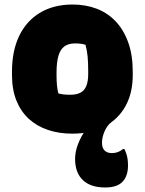

<svg xmlns="http://www.w3.org/2000/svg" viewBox="-20 -579 640 849"><path d="M301 -559Q359 -559 407.5 -540.5Q456 -522 491.5 -484.5Q527 -447 547 -391.5Q567 -336 567 -261V-247Q567 -167 534.5 -109Q502 -51 442 -19.5Q382 12 299 12Q241 12 192 -4.5Q143 -21 107.5 -53.5Q72 -86 52.5 -134.5Q33 -183 33 -248V-262Q33 -354 65 -420.5Q97 -487 157.5 -523Q218 -559 301 -559ZM311 -387Q283 -387 265 -374Q247 -361 238.5 -332.5Q230 -304 230 -257V-246Q230 -221 232 -201Q234 -181 238 -166Q249 -163 260.5 -161.5Q272 -160 290 -160Q318 -160 335.5 -169Q353 -178 361.5 -198.5Q370 -219 370 -252V-263Q370 -301 367.5 -328.5Q365 -356 358 -381Q348 -384 337.5 -385.5Q327 -387 311 -387ZM312 124Q312 93 324.5 59.5Q337 26 358 -3Q379 -32 404 -50Q429 -68 456 -69Q461 -69 470.5 -67.5Q480 -66 497 -61Q493 -57 486.5 -50.5Q480 -44 473 -39Q454 -25 442.5 1.5Q431 28 431 52Q431 75 442.5 86.5Q454 98 475 98Q489 98 501 93.5Q513 89 524 80H530Q536 92 539.5 103.5Q543 115 544.5 127Q546 139 546 153Q546 199 522 224.5Q498 250 445 250Q380 250 346 217Q312 184 312 124Z"/></svg>

Font: Recursive Monospace Casual Black
Style: Regular
Weight: 900
Version: Version 1.047